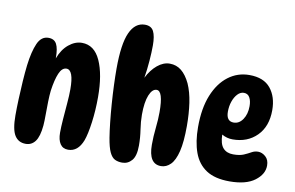

<svg xmlns="http://www.w3.org/2000/svg" viewBox="-81 -942 1688 1100"><g transform="rotate(10 763.0 -391.5)"><path d="M148 -622Q182 -622 195.5 -596Q209 -570 209 -519Q209 -516 209 -513Q229 -567 265.5 -597Q302 -627 342 -627Q414 -627 450 -547.5Q486 -468 486 -336Q486 -259 476.5 -188.5Q467 -118 453 -80Q426 -10 369 -10Q338 -10 322.5 -33.5Q307 -57 307 -98Q307 -131 310.5 -177Q314 -223 318 -270Q322 -317 322 -353Q322 -466 280 -466Q254 -466 238 -428.5Q222 -391 213 -326Q210 -300 209 -261.5Q208 -223 208 -185Q208 -147 206 -122Q200 -57 179 -29Q158 -1 124 -1Q81 -1 59.5 -35.5Q38 -70 38 -152Q38 -194 40 -246Q42 -298 45.5 -350.5Q49 -403 54 -446Q64 -527 85 -574.5Q106 -622 148 -622Z M679 -792Q716 -792 730 -764.5Q744 -737 744 -683Q744 -644 740 -592Q736 -540 728 -492Q752 -540 786.5 -568.5Q821 -597 858 -597Q897 -597 926 -573.5Q955 -550 977 -504Q998 -457 1007 -395Q1016 -333 1016 -262Q1016 -169 1002.5 -114Q989 -59 964.5 -34.5Q940 -10 909 -10Q837 -10 837 -122Q837 -170 842.5 -220.5Q848 -271 848 -313Q848 -436 810 -436Q784 -436 767.5 -395Q751 -354 751 -282Q751 -241 758 -195.5Q765 -150 765 -104Q765 -43 742.5 -17Q720 9 687 9Q662 9 644 0Q626 -9 613 -36.5Q600 -64 591 -119Q585 -156 579.5 -206.5Q574 -257 570 -312.5Q566 -368 564 -420.5Q562 -473 562 -515Q562 -660 592 -726Q622 -792 679 -792Z M1311 8Q1226 8 1175.5 -25Q1125 -58 1102.5 -120Q1080 -182 1080 -268Q1080 -377 1111 -453.5Q1142 -530 1196 -571Q1250 -612 1319 -612Q1402 -612 1442 -563Q1482 -514 1482 -436Q1482 -341 1427.5 -286.5Q1373 -232 1287 -232Q1253 -232 1224 -249Q1225 -195 1246 -171.5Q1267 -148 1305 -148Q1343 -148 1366 -158Q1389 -168 1406.5 -178Q1424 -188 1444 -188Q1467 -188 1487.5 -170Q1508 -152 1508 -118Q1508 -68 1457.5 -30Q1407 8 1311 8ZM1276 -328Q1308 -328 1329 -359Q1350 -390 1350 -436Q1350 -467 1339 -486.5Q1328 -506 1305 -506Q1285 -506 1268.5 -488.5Q1252 -471 1242.5 -443.5Q1233 -416 1233 -384Q1233 -328 1276 -328Z"/></g></svg>

Font: DynaPuff Condensed Medium
Style: Regular
Weight: 500
Width: 3
Designer: Toshi Omagari, Jennifer Daniel
Foundry: Google Fonts
Version: Version 2.000; ttfautohint (v1.8.4.7-5d5b)